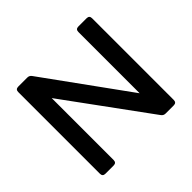

<svg xmlns="http://www.w3.org/2000/svg" viewBox="-158 -853 1039 1039"><g transform="rotate(-45 361.5 -333.5)"><path d="M100 0Q79 0 79 -21V-646Q79 -667 100 -667H169Q185 -667 194 -654L539 -177V-646Q539 -667 560 -667H623Q644 -667 644 -646V-21Q644 0 623 0H561Q545 0 536 -13L184 -495V-21Q184 0 163 0Z"/></g></svg>

Font: Pitagon Sans Medium
Style: Regular
Weight: 500
Designer: Travis Tran
Foundry: Pitagon
Version: Version 1.001; ttfautohint (v1.8.4.7-5d5b);gftools[0.9.26]